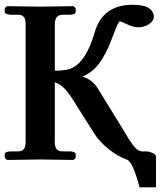

<svg xmlns="http://www.w3.org/2000/svg" viewBox="-21 -673 677 809"><path d="M577.1 -35.2H594.2Q606.9 -35.2 621.6 -28.6Q636.2 -22 636.2 -12.2V116.2H566.9Q538.6 8.3 514.2 0Q473.1 -15.1 435.5 -45.9Q397.9 -76.2 377.9 -107.9L301.8 -228Q273.9 -274.9 253.2 -297.4Q232.4 -319.8 210 -326.2V-74.2Q210 -53.7 217.8 -44.4Q225.6 -35.2 243.2 -35.2H269Q297.9 -35.2 297.9 -22.9V-7.8L289.1 1Q189 -1 149.9 -1L8.8 1L-1 -7.8V-22.9Q-1 -35.2 28.8 -35.2H55.2Q72.3 -35.2 79.6 -44.9Q86.9 -54.7 86.9 -74.2V-570.8Q86.9 -591.8 79.6 -601.3Q72.3 -610.8 55.2 -610.8H28.8Q16.1 -610.8 7.6 -614Q-1 -617.2 -1 -623V-638.2L7.8 -647Q107.9 -645 147 -645L289.1 -647L297.9 -638.2V-623Q297.9 -610.8 269 -610.8H243.2Q210 -610.8 210 -570.8V-375Q264.2 -375 288.1 -389.2Q343.3 -419.9 377 -533.2Q409.2 -652.8 538.1 -652.8Q585.4 -652.8 606.2 -638.7Q627 -624.5 627 -603Q627 -584.5 606.7 -571.3Q586.4 -558.1 562 -558.1Q540.5 -558.1 514.2 -570.8Q488.8 -583 483.9 -583Q482.4 -583 478.3 -576.4Q474.1 -569.8 467.8 -554.7Q461.4 -539.6 454.1 -520Q444.3 -493.2 435.5 -473.4Q426.8 -453.6 411.1 -427Q395.5 -400.4 374 -380.6Q352.5 -360.8 326.2 -350.1Q346.7 -345.2 364.7 -330.3Q382.8 -315.4 393.1 -296.9L465.8 -179.2L492.2 -136.2Q522 -84.5 540.8 -59.8Q559.6 -35.2 577.1 -35.2Z"/></svg>

Font: Linux Libertine G
Style: Semibold
Weight: 600
Designer: Philipp H. Poll
Foundry: Philipp H. Poll
Version: Version 5.1.1